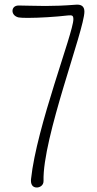

<svg xmlns="http://www.w3.org/2000/svg" viewBox="-20 -812 423 833"><path d="M298.3 -728C298.3 -669.9 138.7 -263.2 114.7 -35.6C112.3 -14.6 119.6 2 140.6 1.5C153.3 1 169.4 -7.8 168.9 -27.3C163.6 -212.4 346.2 -682.6 346.2 -761.7C346.2 -785.6 331.5 -793.9 307.6 -791.5C258.8 -787.6 214.8 -786.1 176.8 -786.1C128.9 -786.1 89.8 -788.1 61 -788.1C43 -788.1 34.2 -777.3 34.2 -764.6C34.2 -752.9 43 -740.2 61 -736.3C68.8 -734.9 83.5 -734.4 101.6 -734.4C149.4 -734.4 222.7 -738.8 275.4 -745.1C293.5 -746.6 298.3 -745.1 298.3 -728Z"/></svg>

Font: Pompiere 
Style: Regular
Weight: 400
Designer: Karolina Lach
Foundry: Sorkin Type Co.
Version: Version 1.001